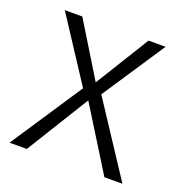

<svg xmlns="http://www.w3.org/2000/svg" viewBox="-101 -611 661 700"><g transform="rotate(20 229.5 -261.5)"><path d="M448 0H378L227 -243L77 0H10L194 -278L34 -523H102L230 -314L359 -523H425L264 -280Z"/></g></svg>

Font: Fira Sans Light
Style: Regular
Weight: 300
Designer: bBox Type GmbH & Carrois Corporate GbR & Edenspiekermann AG
Foundry: bBox Type GmbH & Carrois Corporate GbR & Edenspiekermann AG
Version: Version 4.301